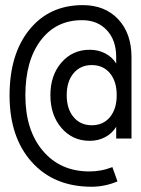

<svg xmlns="http://www.w3.org/2000/svg" viewBox="-20 -585 540 735"><path d="M426.8 -220.7Q426.8 -273.4 400.9 -304.7Q375 -335.9 331.1 -335.9Q288.1 -335.9 261.7 -304.7Q235.4 -273.4 235.4 -220.7Q235.4 -168 261.7 -136.7Q288.1 -105.5 331.1 -105.5Q375 -105.5 400.9 -136.7Q426.8 -168 426.8 -220.7ZM483.4 -54.7H424.8V-99.6Q409.2 -74.2 382.8 -60.1Q356.4 -45.9 323.2 -45.9Q257.8 -45.9 215.3 -95.2Q172.9 -144.5 172.9 -220.7Q172.9 -296.9 215.3 -345.7Q257.8 -394.5 323.2 -394.5Q356.4 -394.5 383.3 -380.4Q410.2 -366.2 424.8 -341.8V-367.2Q424.8 -430.7 389.2 -469.2Q353.5 -507.8 293.9 -507.8Q194.3 -507.8 135.7 -430.2Q77.1 -352.5 77.1 -219.7Q77.1 -86.9 144 -7.8Q210.9 71.3 322.3 71.3Q343.8 71.3 365.7 67.4Q387.7 63.5 410.2 54.7L429.7 109.4Q404.3 120.1 379.4 125Q354.5 129.9 331.1 129.9Q186.5 129.9 101.6 35.2Q16.6 -59.6 16.6 -219.7Q16.6 -377.9 92.8 -471.7Q168.9 -565.4 296.9 -565.4Q381.8 -565.4 432.6 -511.2Q483.4 -457 483.4 -366.2Z"/></svg>

Font: BabelStone Xiangqi Colour
Style: Regular
Weight: 400
Designer: Andrew West
Foundry: BabelStone
Version: Version 11.001 November 01, 2021